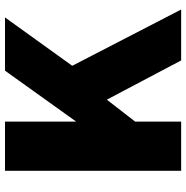

<svg xmlns="http://www.w3.org/2000/svg" viewBox="-8 -756 763 788"><g transform="rotate(-90 374.0 -361.5)"><path d="M729.5 0H520.5L359.5 -305L269.5 -189V0H67.5V-723H269.5V-431L478.5 -723H697L498.5 -447Z"/></g></svg>

Font: Public Sans Black
Style: Regular
Weight: 900
Designer: The Public Sans Project Authors: Dan O. Williams and USWDS (Libre Franklin designed by Pablo Impallari and Rodrigo Fuenz
Version: Version 1.007